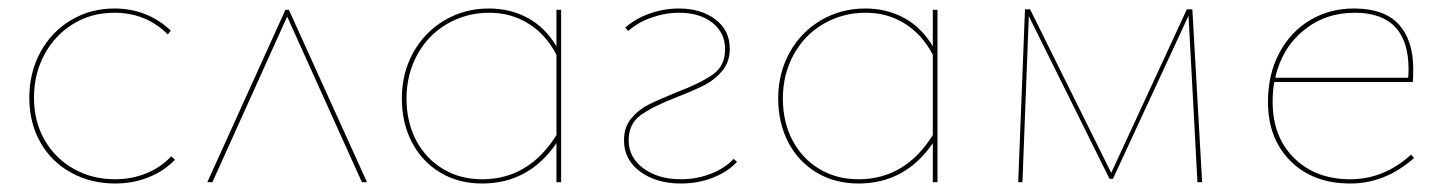

<svg xmlns="http://www.w3.org/2000/svg" viewBox="-20 -429 3403 452"><path d="M49 -199Q49 -258 75 -306Q101 -354 147 -381.5Q193 -409 249 -409Q327 -409 382 -357L375 -348Q324 -399 249 -399Q195 -399 152 -372.5Q109 -346 84.5 -300.5Q60 -255 60 -199Q60 -143 85 -99.5Q110 -56 153.5 -31.5Q197 -7 251 -7Q290 -7 324.5 -21Q359 -35 383 -61L392 -53Q366 -26 329.5 -11.5Q293 3 251 3Q194 3 147.5 -22.5Q101 -48 75 -94Q49 -140 49 -199Z M832 0 656 -390 480 0H468L652 -406H660L844 0Z M1301 -406V0H1290V-92Q1225 3 1115 3Q1059 3 1016 -23Q973 -49 949.5 -94.5Q926 -140 926 -197Q926 -257 953 -305.5Q980 -354 1027 -381.5Q1074 -409 1131 -409Q1181 -409 1222 -387Q1263 -365 1290 -320V-406ZM1290 -111V-300Q1265 -348 1224 -373.5Q1183 -399 1132 -399Q1078 -399 1033 -373Q988 -347 962.5 -300.5Q937 -254 937 -197Q937 -142 959.5 -99Q982 -56 1022.5 -31.5Q1063 -7 1115 -7Q1225 -7 1290 -111Z M1449 -99Q1449 -129 1465.5 -149.5Q1482 -170 1505.5 -182Q1529 -194 1571 -211Q1629 -233 1658 -253.5Q1687 -274 1687 -313Q1687 -352 1657 -375.5Q1627 -399 1579 -399Q1546 -399 1513.5 -387.5Q1481 -376 1459 -356L1452 -364Q1477 -386 1510.5 -397.5Q1544 -409 1578 -409Q1630 -409 1664 -383.5Q1698 -358 1698 -314Q1698 -284 1681 -263Q1664 -242 1640 -229.5Q1616 -217 1575 -201Q1518 -179 1489 -158.5Q1460 -138 1460 -99Q1460 -58 1495 -32.5Q1530 -7 1583 -7Q1620 -7 1653.5 -20Q1687 -33 1707 -55L1715 -48Q1694 -25 1659 -11Q1624 3 1583 3Q1525 3 1487 -25Q1449 -53 1449 -99Z M2187 -406V0H2176V-92Q2111 3 2001 3Q1945 3 1902 -23Q1859 -49 1835.5 -94.5Q1812 -140 1812 -197Q1812 -257 1839 -305.5Q1866 -354 1913 -381.5Q1960 -409 2017 -409Q2067 -409 2108 -387Q2149 -365 2176 -320V-406ZM2176 -111V-300Q2151 -348 2110 -373.5Q2069 -399 2018 -399Q1964 -399 1919 -373Q1874 -347 1848.5 -300.5Q1823 -254 1823 -197Q1823 -142 1845.5 -99Q1868 -56 1908.5 -31.5Q1949 -7 2001 -7Q2111 -7 2176 -111Z M2799 0 2778 -392 2600 -8H2592L2402 -391L2387 0H2377L2393 -407H2405L2596 -22L2774 -407H2787L2810 0Z M3309 -57Q3241 3 3159 3Q3071 3 3018 -50Q2965 -103 2965 -189Q2965 -254 2991.5 -304Q3018 -354 3064 -381.5Q3110 -409 3167 -409Q3239 -409 3273 -371.5Q3307 -334 3307 -267Q3307 -245 3306 -236H2980Q2976 -216 2976 -189Q2976 -107 3026.5 -57Q3077 -7 3159 -7Q3238 -7 3302 -65ZM2982 -246H3295Q3296 -253 3296 -266Q3296 -399 3169 -399Q3100 -399 3049 -357.5Q2998 -316 2982 -246Z"/></svg>

Font: Ysabeau Infant Hairline
Style: Regular
Weight: 100
Designer: Christian Thalmann (Catharsis Fonts)
Version: Version 0.003